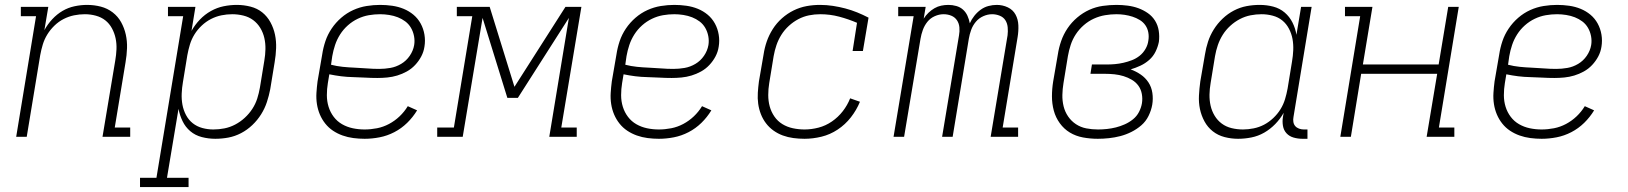

<svg xmlns="http://www.w3.org/2000/svg" viewBox="-20 -558 6640 783"><path d="M46 0 127 -492H65V-530H177L161 -435Q174 -459 193 -479.5Q212 -500 235 -513.5Q258 -527 284 -532.5Q310 -538 335 -538Q364 -538 391 -531Q418 -524 439.5 -507.5Q461 -491 474 -467.5Q487 -444 493 -417Q499 -390 498 -361.5Q497 -333 492 -304L448 -38H511V0H398L450 -311Q454 -334 455 -357Q456 -380 451.5 -401.5Q447 -423 436.5 -442.5Q426 -462 409.5 -475Q393 -488 371 -494Q349 -500 326 -500Q304 -500 282 -495.5Q260 -491 239.5 -480.5Q219 -470 202 -453.5Q185 -437 173 -417.5Q161 -398 154.5 -376.5Q148 -355 144 -333L89 0Z M551 205V167H618L727 -492H665V-530H777L761 -432Q775 -457 795 -478Q815 -499 840 -513Q865 -527 892 -532.5Q919 -538 946 -538Q946 -538 946 -538Q946 -538 946 -538Q974 -538 1001.5 -531Q1029 -524 1049.5 -507.5Q1070 -491 1083 -467Q1096 -443 1101.5 -416.5Q1107 -390 1106 -361.5Q1105 -333 1100 -304L1082 -194Q1077 -168 1068.5 -142Q1060 -116 1045 -92Q1030 -68 1009 -48Q988 -28 963 -15Q938 -2 911.5 3Q885 8 858 8Q830 8 803 1Q776 -6 756 -23Q736 -40 724.5 -64Q713 -88 708 -114L661 167H749V205ZM850 -30Q873 -30 895.5 -34.5Q918 -39 939 -50Q960 -61 978 -77.5Q996 -94 1009 -114Q1022 -134 1029 -156Q1036 -178 1040 -201L1058 -311Q1062 -334 1062.5 -357.5Q1063 -381 1058 -403Q1053 -425 1041.5 -444Q1030 -463 1012.5 -476Q995 -489 972.5 -494.5Q950 -500 927 -500Q905 -500 883 -495.5Q861 -491 840.5 -480.5Q820 -470 802.5 -453.5Q785 -437 773 -417.5Q761 -398 754.5 -376.5Q748 -355 744 -333L726 -223Q722 -200 721 -176.5Q720 -153 724 -131Q728 -109 738.5 -89Q749 -69 766 -55.5Q783 -42 805 -36Q827 -30 850 -30Z M1467 8Q1444 8 1421 5Q1398 2 1377 -5.5Q1356 -13 1338 -25Q1320 -37 1306.5 -54Q1293 -71 1284.5 -91Q1276 -111 1272.5 -133.5Q1269 -156 1270.5 -179.5Q1272 -203 1275 -226L1294 -336Q1298 -363 1307 -390Q1316 -417 1332.5 -441.5Q1349 -466 1371.5 -485.5Q1394 -505 1420.5 -517Q1447 -529 1475 -533.5Q1503 -538 1530 -538Q1555 -538 1579.5 -534.5Q1604 -531 1626 -522Q1648 -513 1666 -498Q1684 -483 1695.5 -462Q1707 -441 1711 -416.5Q1715 -392 1711 -368Q1708 -347 1698 -328Q1688 -309 1673 -293Q1658 -277 1639 -266.5Q1620 -256 1600 -250Q1580 -244 1559.5 -242Q1539 -240 1519 -240Q1494 -240 1469 -241.5Q1444 -243 1419.5 -243.5Q1395 -244 1371 -247Q1347 -250 1323 -255L1317 -219Q1313 -195 1313 -170Q1313 -145 1320 -122.5Q1327 -100 1341 -81.5Q1355 -63 1375 -51.5Q1395 -40 1418.5 -35Q1442 -30 1467 -30Q1492 -30 1517.5 -35Q1543 -40 1566.5 -52.5Q1590 -65 1609.5 -83.5Q1629 -102 1643 -125L1681 -108Q1664 -80 1640.5 -57Q1617 -34 1588 -19Q1559 -4 1528 2Q1497 8 1467 8ZM1526 -277Q1549 -277 1572 -281Q1595 -285 1616 -297.5Q1637 -310 1651 -330.5Q1665 -351 1669 -374Q1672 -392 1668.5 -410.5Q1665 -429 1656 -444.5Q1647 -460 1633 -470.5Q1619 -481 1602.5 -487.5Q1586 -494 1567 -497Q1548 -500 1530 -500Q1507 -500 1484 -496Q1461 -492 1439 -481.5Q1417 -471 1398.5 -454.5Q1380 -438 1367 -417.5Q1354 -397 1346.5 -374.5Q1339 -352 1335 -329L1330 -294Q1353 -288 1377.5 -285.5Q1402 -283 1427 -282Q1452 -281 1476.5 -279Q1501 -277 1526 -277Z M1763 0V-38H1831L1906 -492H1843V-530H1977L2078 -204L2286 -530H2351L2269 -38H2332V0H2220L2300 -485L2092 -159H2049L1948 -485L1867 0Z M2667 8Q2644 8 2621 5Q2598 2 2577 -5.5Q2556 -13 2538 -25Q2520 -37 2506.5 -54Q2493 -71 2484.5 -91Q2476 -111 2472.5 -133.5Q2469 -156 2470.5 -179.5Q2472 -203 2475 -226L2494 -336Q2498 -363 2507 -390Q2516 -417 2532.5 -441.5Q2549 -466 2571.5 -485.5Q2594 -505 2620.5 -517Q2647 -529 2675 -533.5Q2703 -538 2730 -538Q2755 -538 2779.5 -534.5Q2804 -531 2826 -522Q2848 -513 2866 -498Q2884 -483 2895.5 -462Q2907 -441 2911 -416.5Q2915 -392 2911 -368Q2908 -347 2898 -328Q2888 -309 2873 -293Q2858 -277 2839 -266.5Q2820 -256 2800 -250Q2780 -244 2759.5 -242Q2739 -240 2719 -240Q2694 -240 2669 -241.5Q2644 -243 2619.5 -243.5Q2595 -244 2571 -247Q2547 -250 2523 -255L2517 -219Q2513 -195 2513 -170Q2513 -145 2520 -122.5Q2527 -100 2541 -81.5Q2555 -63 2575 -51.5Q2595 -40 2618.5 -35Q2642 -30 2667 -30Q2692 -30 2717.5 -35Q2743 -40 2766.5 -52.5Q2790 -65 2809.5 -83.5Q2829 -102 2843 -125L2881 -108Q2864 -80 2840.5 -57Q2817 -34 2788 -19Q2759 -4 2728 2Q2697 8 2667 8ZM2726 -277Q2749 -277 2772 -281Q2795 -285 2816 -297.5Q2837 -310 2851 -330.5Q2865 -351 2869 -374Q2872 -392 2868.5 -410.5Q2865 -429 2856 -444.5Q2847 -460 2833 -470.5Q2819 -481 2802.5 -487.5Q2786 -494 2767 -497Q2748 -500 2730 -500Q2707 -500 2684 -496Q2661 -492 2639 -481.5Q2617 -471 2598.5 -454.5Q2580 -438 2567 -417.5Q2554 -397 2546.5 -374.5Q2539 -352 2535 -329L2530 -294Q2553 -288 2577.5 -285.5Q2602 -283 2627 -282Q2652 -281 2676.5 -279Q2701 -277 2726 -277Z M3261 8Q3238 8 3215.5 5Q3193 2 3172.5 -5.5Q3152 -13 3134.5 -25.5Q3117 -38 3104 -55Q3091 -72 3083 -92.5Q3075 -113 3072 -135Q3069 -157 3070.5 -180Q3072 -203 3075 -226L3094 -336Q3098 -363 3107 -389Q3116 -415 3131.5 -439.5Q3147 -464 3169 -483.5Q3191 -503 3216.5 -515.5Q3242 -528 3269 -533Q3296 -538 3324 -538Q3351 -538 3377 -534Q3403 -530 3427.5 -523.5Q3452 -517 3475.5 -507.5Q3499 -498 3522 -486L3499 -350H3457L3475 -465Q3440 -480 3402.5 -490Q3365 -500 3325 -500Q3302 -500 3279.5 -495.5Q3257 -491 3236 -480Q3215 -469 3197 -452.5Q3179 -436 3166.5 -416Q3154 -396 3146.5 -374Q3139 -352 3135 -329L3117 -219Q3113 -195 3113 -170.5Q3113 -146 3119 -124Q3125 -102 3138 -83Q3151 -64 3170.5 -52Q3190 -40 3213.5 -35Q3237 -30 3261 -30Q3289 -30 3318 -37.5Q3347 -45 3372.5 -62.5Q3398 -80 3417 -104.5Q3436 -129 3447 -157L3487 -143Q3473 -109 3450 -79.5Q3427 -50 3396 -29.5Q3365 -9 3330 -0.5Q3295 8 3261 8Z M3624 0 3706 -492H3643V-530H3755L3747 -482Q3755 -495 3766.5 -506Q3778 -517 3791 -524.5Q3804 -532 3818.5 -535Q3833 -538 3848 -538Q3864 -538 3880 -533.5Q3896 -529 3907.5 -518.5Q3919 -508 3925.5 -493.5Q3932 -479 3935 -463Q3942 -479 3953.5 -493.5Q3965 -508 3979.5 -518.5Q3994 -529 4011 -533.5Q4028 -538 4045 -538Q4069 -538 4090 -528Q4111 -518 4121.5 -498.5Q4132 -479 4133 -455Q4134 -431 4130 -407L4069 -38H4132V0H4020L4089 -414Q4091 -430 4089.5 -446.5Q4088 -463 4080 -475.5Q4072 -488 4057 -494Q4042 -500 4026 -500Q4008 -500 3990 -492Q3972 -484 3959.5 -469Q3947 -454 3940.5 -436Q3934 -418 3931 -400L3865 0H3822L3891 -414Q3894 -430 3892.5 -446.5Q3891 -463 3882.5 -475.5Q3874 -488 3859.5 -494Q3845 -500 3828 -500Q3810 -500 3792 -492Q3774 -484 3762 -469Q3750 -454 3743.5 -436Q3737 -418 3734 -400L3667 0Z M4457 8Q4426 8 4396.5 2.5Q4367 -3 4343 -17.5Q4319 -32 4302 -55.5Q4285 -79 4277.5 -107Q4270 -135 4270 -165Q4270 -195 4275 -226L4294 -336Q4298 -363 4307.5 -390.5Q4317 -418 4333.5 -442.5Q4350 -467 4373 -486.5Q4396 -506 4422.5 -518Q4449 -530 4477.5 -534Q4506 -538 4533 -538Q4556 -538 4579 -535Q4602 -532 4622.5 -524.5Q4643 -517 4661 -504.5Q4679 -492 4690.5 -473.5Q4702 -455 4705.5 -432.5Q4709 -410 4706 -387Q4702 -367 4692.5 -347.5Q4683 -328 4666.5 -313.5Q4650 -299 4630.5 -290Q4611 -281 4591 -275Q4613 -267 4632 -254Q4651 -241 4663.5 -222Q4676 -203 4679.5 -179Q4683 -155 4679 -131Q4675 -108 4664 -85.5Q4653 -63 4634.5 -47Q4616 -31 4594 -20Q4572 -9 4549 -3Q4526 3 4502.5 5.5Q4479 8 4457 8ZM4458 -30Q4476 -30 4494.5 -32Q4513 -34 4531 -38.5Q4549 -43 4567 -51Q4585 -59 4600.5 -71.5Q4616 -84 4625 -101.5Q4634 -119 4637 -137Q4640 -156 4636.5 -175Q4633 -194 4622.5 -208.5Q4612 -223 4596 -232.5Q4580 -242 4562 -247.5Q4544 -253 4525 -255Q4506 -257 4486 -257H4427L4433 -295H4493Q4510 -295 4527 -296.5Q4544 -298 4561.5 -302Q4579 -306 4596 -312.5Q4613 -319 4627.5 -330.5Q4642 -342 4651.5 -358.5Q4661 -375 4663 -392Q4666 -409 4663 -425.5Q4660 -442 4651 -455Q4642 -468 4628 -476.5Q4614 -485 4598.5 -490Q4583 -495 4566.5 -497.5Q4550 -500 4533 -500Q4510 -500 4486.5 -496Q4463 -492 4441 -482Q4419 -472 4400 -455.5Q4381 -439 4367.5 -418.5Q4354 -398 4346.5 -375Q4339 -352 4335 -329L4317 -219Q4313 -195 4312.5 -171Q4312 -147 4317.5 -124.5Q4323 -102 4336 -83Q4349 -64 4368 -51.5Q4387 -39 4410 -34.5Q4433 -30 4458 -30Z M5029 8Q5001 8 4974 1Q4947 -6 4926 -22.5Q4905 -39 4892 -63Q4879 -87 4873.5 -113.5Q4868 -140 4869.5 -168.5Q4871 -197 4875 -226L4894 -336Q4898 -362 4906.5 -388Q4915 -414 4930 -438Q4945 -462 4966 -482Q4987 -502 5012 -515Q5037 -528 5063.5 -533Q5090 -538 5117 -538Q5146 -538 5172.5 -531Q5199 -524 5219 -507Q5239 -490 5251 -466Q5263 -442 5267 -416L5286 -530H5329L5255 -81Q5253 -71 5254.5 -61Q5256 -51 5262 -44Q5268 -37 5277.5 -33.5Q5287 -30 5297 -30H5312V8H5291Q5273 8 5255.5 3Q5238 -2 5226.5 -14.5Q5215 -27 5212 -45Q5209 -63 5212 -81L5215 -98Q5201 -73 5180.5 -52Q5160 -31 5135.5 -17Q5111 -3 5083.5 2.5Q5056 8 5029 8Q5029 8 5029 8Q5029 8 5029 8ZM5049 -30Q5070 -30 5092.5 -34.5Q5115 -39 5135 -49.5Q5155 -60 5172.5 -76.5Q5190 -93 5202 -112.5Q5214 -132 5220.5 -153.5Q5227 -175 5231 -197L5249 -307Q5253 -330 5254 -353.5Q5255 -377 5251 -399Q5247 -421 5236.5 -441Q5226 -461 5209.5 -474.5Q5193 -488 5170.5 -494Q5148 -500 5125 -500Q5102 -500 5079.5 -495.5Q5057 -491 5036 -480Q5015 -469 4997 -452.5Q4979 -436 4966.5 -416Q4954 -396 4946.5 -374Q4939 -352 4935 -329L4917 -219Q4913 -196 4912.5 -172.5Q4912 -149 4917 -127Q4922 -105 4933.5 -86Q4945 -67 4962.5 -54Q4980 -41 5002.5 -35.5Q5025 -30 5049 -30Z M5446 0 5527 -492H5465V-530H5577L5538 -295H5847L5886 -530H5929L5848 -38H5911V0H5798L5841 -257H5531L5489 0Z M6267 8Q6244 8 6221 5Q6198 2 6177 -5.5Q6156 -13 6138 -25Q6120 -37 6106.5 -54Q6093 -71 6084.5 -91Q6076 -111 6072.5 -133.5Q6069 -156 6070.5 -179.5Q6072 -203 6075 -226L6094 -336Q6098 -363 6107 -390Q6116 -417 6132.5 -441.5Q6149 -466 6171.5 -485.5Q6194 -505 6220.5 -517Q6247 -529 6275 -533.5Q6303 -538 6330 -538Q6355 -538 6379.5 -534.5Q6404 -531 6426 -522Q6448 -513 6466 -498Q6484 -483 6495.5 -462Q6507 -441 6511 -416.5Q6515 -392 6511 -368Q6508 -347 6498 -328Q6488 -309 6473 -293Q6458 -277 6439 -266.5Q6420 -256 6400 -250Q6380 -244 6359.5 -242Q6339 -240 6319 -240Q6294 -240 6269 -241.5Q6244 -243 6219.5 -243.5Q6195 -244 6171 -247Q6147 -250 6123 -255L6117 -219Q6113 -195 6113 -170Q6113 -145 6120 -122.5Q6127 -100 6141 -81.5Q6155 -63 6175 -51.5Q6195 -40 6218.5 -35Q6242 -30 6267 -30Q6292 -30 6317.5 -35Q6343 -40 6366.5 -52.5Q6390 -65 6409.5 -83.5Q6429 -102 6443 -125L6481 -108Q6464 -80 6440.5 -57Q6417 -34 6388 -19Q6359 -4 6328 2Q6297 8 6267 8ZM6326 -277Q6349 -277 6372 -281Q6395 -285 6416 -297.5Q6437 -310 6451 -330.5Q6465 -351 6469 -374Q6472 -392 6468.5 -410.5Q6465 -429 6456 -444.5Q6447 -460 6433 -470.5Q6419 -481 6402.5 -487.5Q6386 -494 6367 -497Q6348 -500 6330 -500Q6307 -500 6284 -496Q6261 -492 6239 -481.5Q6217 -471 6198.5 -454.5Q6180 -438 6167 -417.5Q6154 -397 6146.5 -374.5Q6139 -352 6135 -329L6130 -294Q6153 -288 6177.5 -285.5Q6202 -283 6227 -282Q6252 -281 6276.5 -279Q6301 -277 6326 -277Z"/></svg>

Font: Iosevka Curly Slab XLtEx
Style: Italic
Weight: 200
Width: 7
Italic angle: -9°
Monospace: yes
Designer: Belleve Invis
Foundry: Belleve Invis
Version: Version 11.1.0; ttfautohint (v1.8.3)